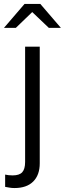

<svg xmlns="http://www.w3.org/2000/svg" viewBox="-64 -737 328 971"><path d="M9 214Q-4 214 -15.5 212Q-27 210 -38 208V146Q-21 150 0 150Q34 150 48.5 134Q63 118 63 82V-501H137V89Q137 148 104 181Q71 214 9 214ZM183 -596 99 -676 16 -596H-44L60 -717H140L244 -596Z"/></svg>

Font: Red Hat Display Variable
Style: Regular
Weight: 400
Designer: Pentagram, MCKL
Foundry: Pentagram, MCKL
Version: Version 1.021